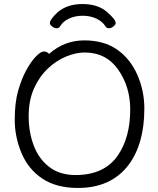

<svg xmlns="http://www.w3.org/2000/svg" viewBox="-20 -913 785 951"><path d="M227 -798Q227 -816 264 -851Q312 -893 388 -893Q464 -893 508.5 -855Q553 -817 553 -799Q553 -791 542 -782Q531 -773 519.5 -773Q508 -773 502 -783Q488 -806 458 -820.5Q428 -835 389.5 -835Q351 -835 321 -820.5Q291 -806 278 -783Q272 -773 260.5 -773Q249 -773 238 -782Q227 -791 227 -798ZM223 -646Q299 -713 397 -713Q495 -713 560 -667.5Q625 -622 660 -543Q695 -464 695 -375Q695 -200 616 -95Q529 18 366 18Q259 18 189.5 -28.5Q120 -75 86.5 -155Q53 -235 53 -319.5Q53 -404 69.5 -462.5Q86 -521 110 -565Q134 -609 158 -633.5Q182 -658 197.5 -658Q213 -658 223 -646ZM354 -46Q498 -46 565 -145Q625 -234 625 -371Q625 -483 565.5 -568Q506 -653 399 -653Q356 -653 307.5 -633Q259 -613 217 -573.5Q175 -534 148.5 -475Q122 -416 122 -337.5Q122 -259 147 -192.5Q172 -126 224 -86Q276 -46 354 -46Z"/></svg>

Font: LXGW WenKai
Style: Regular
Weight: 400
Designer: LXGW / Fontworks Inc.
Foundry: LXGW / Fontworks Inc.
Version: Version 1.520; June 14, 2025